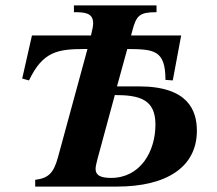

<svg xmlns="http://www.w3.org/2000/svg" viewBox="-20 -689 801 709"><path d="M404 -338C496 -338 554 -322 554 -229C554 -129 498 -32 390 -32C351 -32 333 -42 333 -65C333 -73 335 -83 340 -102ZM412 -370 450 -508C547 -507 591 -506 591 -394L618 -392L649 -558H464L469 -577C484 -632 495 -644 558 -644V-669H253V-644C292 -644 324 -642 324 -603C324 -594 321 -578 316 -558H98L62 -399L87 -392C138 -498 191 -508 293 -508H303L194 -108C178 -49 158 -31 110 -25V0H412C595 0 707 -72 707 -206C707 -281 675 -370 493 -370Z"/></svg>

Font: XITS
Style: Bold Italic
Weight: 700
Italic angle: -16.33°
Designer: MicroPress Inc., with final additions and corrections provided by Coen Hoffman, Elsevier (retired)
Version: Version 1.302